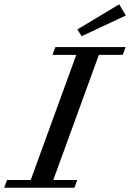

<svg xmlns="http://www.w3.org/2000/svg" viewBox="-73 -885 613 905"><path d="M312 -714.4 291.5 -746.1 488.8 -864.7 520 -812ZM-53.2 0 -40 -36.6H71.8L286.6 -626.5H174.3L188 -663.1H519L505.4 -626.5H393.1L178.2 -36.6H291L277.8 0Z"/></svg>

Font: Elstob 8pt Medium
Style: Italic
Weight: 500
Italic angle: -20°
Designer: Peter S. Baker
Version: Version 1.015